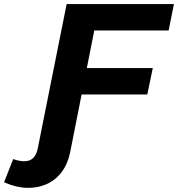

<svg xmlns="http://www.w3.org/2000/svg" viewBox="-154 -720 876 945"><path d="M-134 177 -89 63Q-54 75 -29 73.5Q-4 72 11 56Q26 40 32 10L174 -700H702L676 -570H310L191 31Q179 88 149 127.5Q119 167 75 186.5Q31 206 -22.5 204.5Q-76 203 -134 177ZM235 -255 261 -385H598L571 -255Z"/></svg>

Font: Montserrat Thin
Style: Bold Italic
Weight: 700
Italic angle: -11.3°
Version: Version 9.000